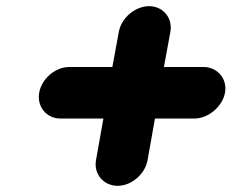

<svg xmlns="http://www.w3.org/2000/svg" viewBox="-20 -622 750 622"><path d="M365 -519 344 -405H205C159 -405 115 -367 107 -322C99 -277 130 -238 176 -238H315L291 -103C283 -58 316 -20 361 -20C406 -20 450 -58 458 -103L482 -238H610C655 -238 701 -277 709 -322C717 -367 684 -405 639 -405H511L532 -519C540 -564 508 -602 463 -602C418 -602 373 -564 365 -519Z"/></svg>

Font: Blanket
Style: BlkObl
Weight: 900
Foundry: Cannot Into Space Fonts
Version: Version 0.9